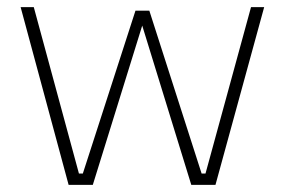

<svg xmlns="http://www.w3.org/2000/svg" viewBox="-20 -520 801 540"><path d="M38 -500 173 0H241L380 -448L518 0H586L723 -500H686L558 -32H547L400 -490H361L213 -32H202L75 -500Z"/></svg>

Font: TitilliumText22L
Style: 1 wt
Weight: 100
Designer: Campivisivi
Foundry: Campivisivi
Version: 1.000